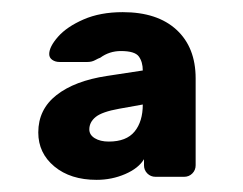

<svg xmlns="http://www.w3.org/2000/svg" viewBox="-20 -725 400 316"><path d="M139 -429Q96 -429 69.5 -451Q43 -473 43 -507Q43 -545 73 -568.5Q103 -592 156 -600L215 -609Q215 -623 208.5 -632Q202 -641 179 -641Q160 -641 145 -630Q142 -629 136.5 -626Q131 -623 124 -623H78Q71 -623 66 -626.5Q61 -630 61 -636Q61 -648 75.5 -664.5Q90 -681 117.5 -693Q145 -705 182 -705Q239 -705 270.5 -676Q302 -647 302 -596V-453Q302 -445 296.5 -439.5Q291 -434 283 -434H236Q228 -434 222.5 -439.5Q217 -445 217 -453V-463Q208 -448 186 -438.5Q164 -429 139 -429ZM159 -492Q188 -492 201.5 -508.5Q215 -525 215 -553L176 -546Q148 -541 137.5 -532.5Q127 -524 127 -512Q127 -503 136 -497.5Q145 -492 159 -492Z"/></svg>

Font: Rubik AZ
Style: Regular
Weight: 500
Designer: Hubert and Fischer
Foundry: Hubert & Fischer
Version: Version 2.000